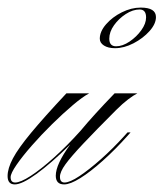

<svg xmlns="http://www.w3.org/2000/svg" viewBox="-83 -479 431 506"><path d="M86 7Q64 7 64 -16Q64 -46 102 -98Q51 -48 13 -20.5Q-25 7 -44 7Q-63 7 -63 -15Q-63 -35 -49 -61.5Q-35 -88 -1 -129Q33 -170 92 -233H152Q135 -224 109 -202Q83 -180 54.5 -152Q26 -124 1 -95.5Q-24 -67 -39.5 -44.5Q-55 -22 -55 -12Q-55 2 -43 2Q-29 2 -2 -15.5Q25 -33 59.5 -64Q94 -95 129 -134Q163 -175 219 -233H279Q269 -228 254.5 -217Q240 -206 223 -189Q169 -135 136.5 -100.5Q104 -66 89.5 -46Q75 -26 75 -13Q75 2 87 2Q101 2 126.5 -15Q152 -32 183 -59.5Q214 -87 244 -120L253 -130H261L254 -122Q221 -85 188 -55.5Q155 -26 128.5 -9.5Q102 7 86 7ZM180 -377Q180 -396 196.5 -415Q213 -434 238 -446.5Q263 -459 288 -459Q328 -459 328 -434Q328 -416 311 -397Q294 -378 269 -365Q244 -352 220 -352Q202 -352 191 -359Q180 -366 180 -377ZM285 -454Q267 -454 248.5 -442Q230 -430 217.5 -412.5Q205 -395 205 -377Q205 -357 223 -357Q240 -357 258.5 -369.5Q277 -382 289.5 -399.5Q302 -417 302 -433Q302 -454 285 -454Z"/></svg>

Font: Ballet 72pt
Style: Regular
Weight: 400
Designer: Maximiliano R. Sproviero
Foundry: Omnibus-Type
Version: Version 1.100; ttfautohint (v1.8.3)